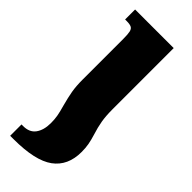

<svg xmlns="http://www.w3.org/2000/svg" viewBox="-245 -522 802 802"><g transform="rotate(45 156.0 -121.0)"><path d="M68 -370Q68 -398 65 -411Q62 -424 53 -428.5Q44 -433 26 -433H16V-492H244V-130Q244 -91 249 -62Q254 -33 264 -2Q272 24 275.5 43.5Q279 63 279 87Q279 168 223 209Q167 250 40 250H20V183H27Q66 184 84.5 159Q103 134 103 92Q103 69 99.5 50Q96 31 88 3Q78 -34 73 -62.5Q68 -91 68 -130Z"/></g></svg>

Font: Noto Serif Armenian Black Narrow
Style: Regular
Weight: 900
Width: 4
Designer: Monotype Design team
Foundry: Monotype Imaging Inc.
Version: Version 1.000